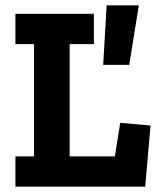

<svg xmlns="http://www.w3.org/2000/svg" viewBox="-20 -702 598 722"><path d="M502 -682H381L368 -458H466ZM526 0 546 -230 432 -240 412 -114H242V-536H333V-650H38V-536H108V-114H38V0Z"/></svg>

Font: Zilla Slab Bold
Style: Regular
Weight: 700
Designer: Typotheque.com
Foundry: Typotheque type foundry
Version: Version 1.3; 2018